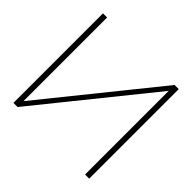

<svg xmlns="http://www.w3.org/2000/svg" viewBox="-165 -843 1016 1016"><g transform="rotate(45 343.5 -335.0)"><path d="M627 -670H596L91 -44V-670H60V0H91L596 -626V0H627Z"/></g></svg>

Font: LT Wave Thin
Style: Regular
Weight: 100
Designer: Daniel Lyons
Version: Version 2.5 (Glyphs App)